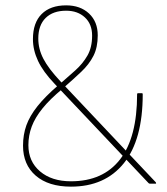

<svg xmlns="http://www.w3.org/2000/svg" viewBox="-20 -686 622 717"><path d="M541 0Q537 0 535 -2L184 -373Q141 -418 122 -458.5Q103 -499 103 -540Q103 -601 135.5 -633.5Q168 -666 227 -666Q280 -666 312.5 -635.5Q345 -605 345 -554Q345 -509 329 -477.5Q313 -446 283.5 -418Q254 -390 215 -356L202 -371Q233 -398 261 -423Q289 -448 306.5 -478.5Q324 -509 324 -553Q324 -596 297 -621Q270 -646 227 -646Q178 -646 150.5 -619Q123 -592 123 -542Q123 -503 142 -466.5Q161 -430 205 -383L562 -5Q563 -3 563 -1.5Q563 0 561 0ZM245 11Q161 11 113.5 -30Q66 -71 66 -142Q66 -183 78.5 -218Q91 -253 120 -289.5Q149 -326 198 -368L213 -354Q167 -316 139 -281.5Q111 -247 98.5 -213.5Q86 -180 86 -144Q86 -83 129.5 -46Q173 -9 245 -9Q365 -9 428.5 -91Q492 -173 492 -334Q492 -338 496 -338H510Q513 -338 513 -334Q513 -164 442.5 -76.5Q372 11 245 11Z"/></svg>

Font: Sofia Sans Semi Condensed Thin
Style: Regular
Weight: 250
Version: Version 4.100